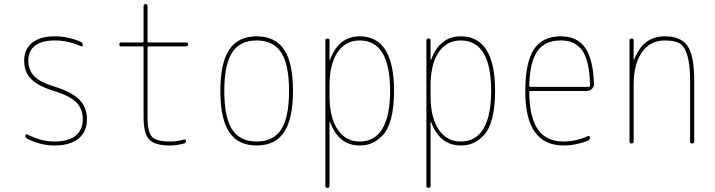

<svg xmlns="http://www.w3.org/2000/svg" viewBox="-20 -710 3540 950"><path d="M247.1 -259.8Q168.9 -284.2 134.3 -318.8Q99.6 -353.5 99.6 -410.2Q99.6 -466.8 139.2 -498.5Q178.7 -530.3 250 -530.3Q317.4 -530.3 379.9 -502.9Q389.6 -498 389.6 -487.3Q389.6 -477.5 379.9 -481.4Q315.4 -510.7 250 -509.8Q186.5 -509.8 153.3 -483.9Q120.1 -458 120.1 -410.2Q120.1 -365.2 147.9 -334.5Q175.8 -303.7 252.9 -280.3Q335 -254.9 372.6 -216.8Q410.2 -178.7 410.2 -120.1Q410.2 -58.6 368.7 -24.4Q327.1 9.8 250 9.8Q180.7 9.8 115.2 -23.4Q105.5 -28.3 105.5 -39.1Q105.5 -48.8 115.2 -44.9Q182.6 -9.8 250.5 -9.8Q318.4 -9.8 354 -38.6Q389.6 -67.4 389.6 -120.1Q389.6 -171.9 356.9 -204.1Q324.2 -236.3 247.1 -259.8Z M580.1 -480.5Q570.3 -480.5 570.3 -490.2Q570.3 -500 580.1 -500H684.6Q689.5 -500 690.4 -504.9V-679.7Q690.4 -689.5 700.2 -689.9Q710 -690.4 710 -679.7V-504.9Q710 -500 714.8 -500H900.4Q910.2 -500 910.2 -490.2Q910.2 -480.5 900.4 -480.5H714.8Q710 -480.5 710 -474.6V-129.9Q710 -57.6 731.9 -33.7Q753.9 -9.8 820.3 -9.8Q855.5 -9.8 889.6 -19.5Q893.6 -20.5 897 -18.6Q900.4 -16.6 900.4 -12.7Q900.4 -2.9 890.6 0Q853.5 9.8 820.3 9.8Q745.1 9.8 717.8 -20Q690.4 -49.8 690.4 -129.9V-474.6Q690.4 -479.5 684.6 -480.5Z M1371.6 -449.7Q1333 -509.8 1250 -509.8Q1167 -509.8 1128.4 -449.7Q1089.8 -389.6 1089.8 -259.8Q1089.8 -129.9 1128.4 -69.8Q1167 -9.8 1250 -9.8Q1333 -9.8 1371.6 -69.8Q1410.2 -129.9 1410.2 -259.8Q1410.2 -389.6 1371.6 -449.7ZM1385.7 -56.2Q1341.8 9.8 1250 9.8Q1158.2 9.8 1114.3 -56.2Q1070.3 -122.1 1070.3 -260.3Q1070.3 -398.4 1114.3 -464.4Q1158.2 -530.3 1250 -530.3Q1341.8 -530.3 1385.7 -464.4Q1429.7 -398.4 1429.7 -260.3Q1429.7 -122.1 1385.7 -56.2Z M1610.4 -285.2V-235.4Q1610.4 -128.9 1650.4 -69.3Q1690.4 -9.8 1759.8 -9.8Q1834 -9.8 1872.1 -73.2Q1910.2 -136.7 1910.2 -259.8Q1910.2 -509.8 1759.8 -509.8Q1689.5 -509.8 1649.9 -450.7Q1610.4 -391.6 1610.4 -285.2ZM1589.8 210V-509.8Q1589.8 -519.5 1600.1 -519.5Q1610.4 -519.5 1610.4 -509.8V-414.1Q1610.4 -413.1 1611.3 -413.1Q1613.3 -413.1 1613.3 -415Q1656.2 -530.3 1759.8 -530.3Q1929.7 -530.3 1929.7 -259.8Q1929.7 -179.7 1915 -124Q1900.4 -68.4 1873.5 -40.5Q1846.7 -12.7 1819.8 -1.5Q1793 9.8 1759.8 9.8Q1656.2 9.8 1613.3 -105.5Q1613.3 -107.4 1611.3 -107.4Q1610.4 -107.4 1610.4 -106.4V210Q1610.4 219.7 1600.1 219.7Q1589.8 219.7 1589.8 210Z M2110.4 -285.2V-235.4Q2110.4 -128.9 2150.4 -69.3Q2190.4 -9.8 2259.8 -9.8Q2334 -9.8 2372.1 -73.2Q2410.2 -136.7 2410.2 -259.8Q2410.2 -509.8 2259.8 -509.8Q2189.5 -509.8 2149.9 -450.7Q2110.4 -391.6 2110.4 -285.2ZM2089.8 210V-509.8Q2089.8 -519.5 2100.1 -519.5Q2110.4 -519.5 2110.4 -509.8V-414.1Q2110.4 -413.1 2111.3 -413.1Q2113.3 -413.1 2113.3 -415Q2156.2 -530.3 2259.8 -530.3Q2429.7 -530.3 2429.7 -259.8Q2429.7 -179.7 2415 -124Q2400.4 -68.4 2373.5 -40.5Q2346.7 -12.7 2319.8 -1.5Q2293 9.8 2259.8 9.8Q2156.2 9.8 2113.3 -105.5Q2113.3 -107.4 2111.3 -107.4Q2110.4 -107.4 2110.4 -106.4V210Q2110.4 219.7 2100.1 219.7Q2089.8 219.7 2089.8 210Z M2753.9 -509.8Q2675.8 -509.8 2638.7 -456.5Q2601.6 -403.3 2598.6 -286.1Q2598.6 -280.3 2604.5 -280.3H2892.6Q2898.4 -280.3 2899.4 -285.2Q2898.4 -356.4 2885.7 -403.3Q2873 -450.2 2851.1 -472.2Q2829.1 -494.1 2806.6 -502Q2784.2 -509.8 2753.9 -509.8ZM2768.6 9.8Q2578.1 9.8 2579.1 -259.8Q2579.1 -399.4 2621.1 -464.8Q2663.1 -530.3 2753.9 -530.3Q2835.9 -530.3 2875.5 -473.6Q2915 -417 2918.9 -294.9Q2919.9 -281.2 2909.2 -270.5Q2898.4 -259.8 2883.8 -259.8H2604.5Q2599.6 -259.8 2598.6 -255.9Q2599.6 -129.9 2641.1 -69.8Q2682.6 -9.8 2768.6 -9.8Q2828.1 -9.8 2887.7 -36.1Q2891.6 -38.1 2895.5 -36.1Q2899.4 -34.2 2899.4 -30.3Q2899.4 -19.5 2888.7 -13.7Q2829.1 9.8 2768.6 9.8Z M3094.7 -9.8V-509.8Q3094.7 -519.5 3105 -519.5Q3115.2 -519.5 3115.2 -509.8V-415Q3115.2 -414.1 3116.2 -414.1Q3118.2 -414.1 3118.2 -416Q3162.1 -530.3 3269.5 -530.3Q3350.6 -530.3 3382.8 -481.4Q3415 -432.6 3415 -309.6V-9.8Q3415 0 3404.8 0Q3394.5 0 3394.5 -9.8V-309.6Q3394.5 -392.6 3380.4 -437.5Q3366.2 -482.4 3341.3 -496.1Q3316.4 -509.8 3269.5 -509.8Q3196.3 -509.8 3155.8 -451.2Q3115.2 -392.6 3115.2 -290V-9.8Q3115.2 0 3105 0Q3094.7 0 3094.7 -9.8Z"/></svg>

Font: Rounded-X Mgen+ 2m thin
Style: Regular
Weight: 100
Designer: [Source Han Sans]
Ryoko NISHIZUKA  (kana & ideographs); Paul D. Hunt (Latin, Greek & Cyrillic); Wenlong ZHANG  (bopomofo
Version: Version 1.059.20150602